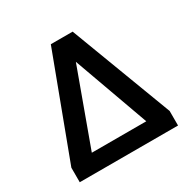

<svg xmlns="http://www.w3.org/2000/svg" viewBox="-154 -834 976 983"><g transform="rotate(-30 334.0 -343.0)"><path d="M398 -686 625 -86V0H44V-86L269 -686ZM335 -544 173 -100H495Z"/></g></svg>

Font: Chivo ExtraBold
Style: Regular
Weight: 800
Designer: Hector Gatti
Foundry: Omnibus-Type
Version: Version 1.007